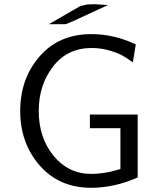

<svg xmlns="http://www.w3.org/2000/svg" viewBox="-20 -874 747 912"><path d="M212 -759 361 -845 395 -853Q401 -853 413 -853.5Q425 -854 430 -854L493 -850L380 -798Q363 -790 350 -784Q337 -778 327.5 -773.5Q318 -769 310.5 -766.5Q303 -764 299.5 -762Q296 -760 291.5 -759.5Q287 -759 286 -759Q285 -759 280.5 -759Q276 -759 275 -759ZM414 -712Q522 -712 625 -663L611 -578Q580 -600 559 -611.5Q538 -623 498.5 -634.5Q459 -646 415 -646Q300 -646 232 -558Q164 -470 164 -347Q164 -220 234.5 -134Q305 -48 413 -48Q438 -48 464.5 -51.5Q491 -55 507.5 -59Q524 -63 537.5 -67Q551 -71 552 -71V-265H407V-330H634V-31Q523 18 413 18Q261 18 168.5 -88Q76 -194 76 -347Q76 -500 168 -606Q260 -712 414 -712Z"/></svg>

Font: Coval
Style: Light
Weight: 300
Foundry: Context Ltd
Version: Version 001.000